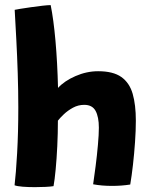

<svg xmlns="http://www.w3.org/2000/svg" viewBox="-20 -742 602 771"><path d="M195 5.5Q183 7.5 162.5 8.5Q142 9.5 120 9.5Q94 9.5 71.5 7.8Q49 6 38.5 2Q44 -43.5 48.8 -127.5Q53.5 -211.5 53.5 -310.5Q53.5 -378 51.2 -447.8Q49 -517.5 45.5 -583Q42 -648.5 39 -702.5Q42.5 -703.5 61 -706.5Q79.5 -709.5 104 -713Q128.5 -716.5 150.5 -719Q172.5 -721.5 183.5 -721.5Q195 -665 202.8 -577.8Q210.5 -490.5 213 -389Q238.5 -417 283.2 -436.5Q328 -456 374 -456Q434.5 -456 467.2 -432.8Q500 -409.5 512.8 -365.2Q525.5 -321 525.5 -257.5Q525.5 -217.5 522.2 -171.2Q519 -125 514 -80.8Q509 -36.5 503 -1Q468.5 4.5 430 4.5Q388.5 4.5 354 -2Q358.5 -32 364 -75Q369.5 -118 373.2 -160Q377 -202 377 -229Q377 -272.5 363.8 -296.8Q350.5 -321 318.5 -321Q294 -321 273 -309.5Q252 -298 236.2 -283Q220.5 -268 212.5 -257.5Q212.5 -206 210 -154.8Q207.5 -103.5 203.5 -61.2Q199.5 -19 195 5.5Z"/></svg>

Font: Grandstander
Style: Bold
Weight: 700
Designer: Tyler Finck
Foundry: Etcetera Type Co
Version: Version 1.200; ttfautohint (v1.8.3)